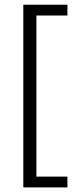

<svg xmlns="http://www.w3.org/2000/svg" viewBox="-20 -696 342 836"><path d="M81.5 120V-675.5H273.5V-628.5H138.5V73H273.5V120Z"/></svg>

Font: Anek Latin Medium Light
Style: Regular
Weight: 300
Version: Version 1.003